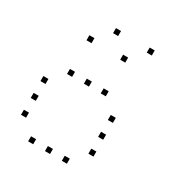

<svg xmlns="http://www.w3.org/2000/svg" viewBox="-170 -893 939 987"><g transform="rotate(30 300.0 -400.0)"><path d="M236 -765Q235 -765 235 -765Q235 -765 235 -764V-736Q235 -735 235 -735Q235 -735 236 -735H264Q265 -735 265 -735Q265 -735 265 -736V-764Q265 -765 265 -765Q265 -765 264 -765ZM436 -765Q435 -765 435 -765Q435 -765 435 -764V-736Q435 -735 435 -735Q435 -735 436 -735H464Q465 -735 465 -735Q465 -735 465 -736V-764Q465 -765 465 -765Q465 -765 464 -765ZM136 -665Q135 -665 135 -665Q135 -665 135 -664V-636Q135 -635 135 -635Q135 -635 136 -635H164Q165 -635 165 -635Q165 -635 165 -636V-664Q165 -665 165 -665Q165 -665 164 -665ZM336 -665Q335 -665 335 -665Q335 -665 335 -664V-636Q335 -635 335 -635Q335 -635 336 -635H364Q365 -635 365 -635Q365 -635 365 -636V-664Q365 -665 365 -665Q365 -665 364 -665ZM136 -465Q135 -465 135 -465Q135 -465 135 -464V-436Q135 -435 135 -435Q135 -435 136 -435H164Q165 -435 165 -435Q165 -435 165 -436V-464Q165 -465 165 -465Q165 -465 164 -465ZM236 -465Q235 -465 235 -465Q235 -465 235 -464V-436Q235 -435 235 -435Q235 -435 236 -435H264Q265 -435 265 -435Q265 -435 265 -436V-464Q265 -465 265 -465Q265 -465 264 -465ZM336 -465Q335 -465 335 -465Q335 -465 335 -464V-436Q335 -435 335 -435Q335 -435 336 -435H364Q365 -435 365 -435Q365 -435 365 -436V-464Q365 -465 365 -465Q365 -465 364 -465ZM36 -365Q35 -365 35 -365Q35 -365 35 -364V-336Q35 -335 35 -335Q35 -335 36 -335H64Q65 -335 65 -335Q65 -335 65 -336V-364Q65 -365 65 -365Q65 -365 64 -365ZM436 -365Q435 -365 435 -365Q435 -365 435 -364V-336Q435 -335 435 -335Q435 -335 436 -335H464Q465 -335 465 -335Q465 -335 465 -336V-364Q465 -365 465 -365Q465 -365 464 -365ZM36 -265Q35 -265 35 -265Q35 -265 35 -264V-236Q35 -235 35 -235Q35 -235 36 -235H64Q65 -235 65 -235Q65 -235 65 -236V-264Q65 -265 65 -265Q65 -265 64 -265ZM436 -265Q435 -265 435 -265Q435 -265 435 -264V-236Q435 -235 435 -235Q435 -235 436 -235H464Q465 -235 465 -235Q465 -235 465 -236V-264Q465 -265 465 -265Q465 -265 464 -265ZM36 -165Q35 -165 35 -165Q35 -165 35 -164V-136Q35 -135 35 -135Q35 -135 36 -135H64Q65 -135 65 -135Q65 -135 65 -136V-164Q65 -165 65 -165Q65 -165 64 -165ZM436 -165Q435 -165 435 -165Q435 -165 435 -164V-136Q435 -135 435 -135Q435 -135 436 -135H464Q465 -135 465 -135Q465 -135 465 -136V-164Q465 -165 465 -165Q465 -165 464 -165ZM136 -65Q135 -65 135 -65Q135 -65 135 -64V-36Q135 -35 135 -35Q135 -35 136 -35H164Q165 -35 165 -35Q165 -35 165 -36V-64Q165 -65 165 -65Q165 -65 164 -65ZM236 -65Q235 -65 235 -65Q235 -65 235 -64V-36Q235 -35 235 -35Q235 -35 236 -35H264Q265 -35 265 -35Q265 -35 265 -36V-64Q265 -65 265 -65Q265 -65 264 -65ZM336 -65Q335 -65 335 -65Q335 -65 335 -64V-36Q335 -35 335 -35Q335 -35 336 -35H364Q365 -35 365 -35Q365 -35 365 -36V-64Q365 -65 365 -65Q365 -65 364 -65Z"/></g></svg>

Font: Doto Black Thin
Style: Regular
Weight: 250
Monospace: yes
Version: Version 1.000